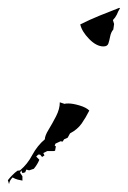

<svg xmlns="http://www.w3.org/2000/svg" viewBox="-90 -373 325 488"><path d="M173 -255Q155 -255 136.5 -274Q118 -293 114 -311Q138 -323 162.5 -333Q187 -343 213 -353L215 -352Q210 -344 207 -336Q205 -332 202.5 -328.5Q200 -325 197 -322L200 -312L198 -298Q192 -291 190 -280.5Q188 -270 185.5 -262.5Q183 -255 173 -255ZM-67 95 -70 85Q-59 71 -46 61L-39 60Q-20 44 -8 21Q5 -3 24 -19Q24 -28 33.5 -43.5Q43 -59 52.5 -77.5Q62 -96 62 -113L74 -109Q76 -110 84 -110Q95 -110 112 -105Q129 -100 137 -92Q128 -74 117.5 -59Q107 -44 88 -34L82 -23L73 -19L69 -13L64 -14L51 -8L49 -3L52 -1L50 10Q48 11 45 11Q42 11 40 11H30L20 16L23 22L17 26L12 20H7L2 25L10 33Q8 38 4.5 44Q1 50 -4 56L-16 60L-23 58L-26 65L-33 67L-36 60L-39 66L-33 75V86Q-39 85 -45 83.5Q-51 82 -58 78Q-66 86 -67 95Z"/></svg>

Font: Water Brush
Style: Regular
Weight: 400
Designer: Robert E. Leuschke
Foundry: Robert E. Leuschke
Version: Version 1.010; ttfautohint (v1.8.4.7-5d5b)